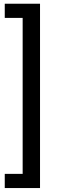

<svg xmlns="http://www.w3.org/2000/svg" viewBox="-20 -832 305 1005"><path d="M4.9 -738.3V-812.5H189.5V152.3H4.9V78.1H98.6V-738.3Z"/></svg>

Font: RobotoDEMO
Style: Regular
Weight: 400
Designer: Christian Robertson
Foundry: Google
Version: Version 2.136